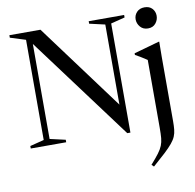

<svg xmlns="http://www.w3.org/2000/svg" viewBox="-100 -832 1195 1174"><g transform="rotate(-10 498.0 -245.5)"><path d="M125.5 -37.5V-659.5L30 -689.5V-705H223L645 -135L619 -44.5V-667.5L522.5 -689.5V-705H742.5V-689.5L655.5 -667.5V10H636L147.5 -647L162 -665.5V-37.5L258.5 -15.5V0H38.5V-15.5ZM873 -598.5Q842.5 -598.5 824.8 -619.2Q807 -640 807 -666Q807 -692 824.8 -710.8Q842.5 -729.5 873 -729.5Q903.5 -729.5 920.5 -710.8Q937.5 -692 937.5 -666Q937.5 -640 920.5 -619.2Q903.5 -598.5 873 -598.5ZM837 -409Q831.5 -413 820.2 -420.2Q809 -427.5 794.8 -436Q780.5 -444.5 765 -453V-463L921.5 -507H925.5L924.5 -413.5V-13Q924.5 17 922.2 39Q920 61 912 80.2Q904 99.5 886.2 121Q868.5 142.5 838.2 170.8Q808 199 761.5 239.5L748 226.5Q780 190.5 798 166.5Q816 142.5 824.2 121.8Q832.5 101 834.8 76Q837 51 837 12.5Z"/></g></svg>

Font: Newsreader 60pt
Style: Regular
Weight: 400
Designer: Hugues Gentile
Foundry: Production Type
Version: Version 1.003